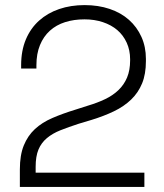

<svg xmlns="http://www.w3.org/2000/svg" viewBox="-20 -734 646 754"><path d="M58 0V-69Q58 -125 73.5 -163Q89 -201 117 -227Q145 -253 185.5 -270.5Q226 -288 275 -303L325 -319Q362 -330 392.5 -344.5Q423 -359 445 -380Q467 -401 479 -429.5Q491 -458 491 -497V-501Q491 -537 477.5 -566.5Q464 -596 440.5 -616Q417 -636 384 -647Q351 -658 312 -658Q270 -658 235.5 -647Q201 -636 176 -613.5Q151 -591 137 -557Q123 -523 123 -478V-465H63V-478Q63 -535 81.5 -579Q100 -623 133.5 -653Q167 -683 212.5 -698.5Q258 -714 312 -714Q366 -714 410.5 -699Q455 -684 486.5 -656Q518 -628 535.5 -589Q553 -550 553 -503V-494Q553 -443 538 -406.5Q523 -370 495 -343Q467 -316 427.5 -297Q388 -278 339 -263L289 -248Q249 -235 217.5 -222.5Q186 -210 164 -191.5Q142 -173 131 -146.5Q120 -120 120 -79V-56H547V0Z"/></svg>

Font: Space Grotesk Light
Style: Regular
Weight: 300
Designer: Florian Karsten
Foundry: Florian Karsten
Version: Version 2.000